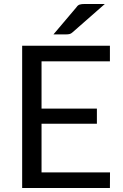

<svg xmlns="http://www.w3.org/2000/svg" viewBox="-20 -946 618 966"><path d="M533 0H91.5V-716H533V-637.5H189V-399.5H467.5V-323.5H189V-78.5H533.5ZM313 -773H249L365 -910Q371.5 -920 380.8 -923Q390 -926 407 -926H507.5L344.5 -783Q337.5 -776.5 330.2 -774.8Q323 -773 313 -773Z"/></svg>

Font: Verano Sans
Style: Regular
Weight: 400
Designer: Lukasz Dziedzic with Adam Twardoch and Botio Nikoltchev
Foundry: tyPoland Lukasz Dziedzic
Version: Version 3.001;December 28, 2019;FontCreator 12.0.0.2547 64-b